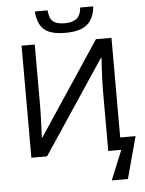

<svg xmlns="http://www.w3.org/2000/svg" viewBox="-69 -977 922 1219"><g transform="rotate(-5 392.5 -367.5)"><path d="M383 -771Q285 -771 245 -808.5Q205 -846 200 -923H281Q286 -869 309.5 -850.5Q333 -832 385 -832Q430 -832 457 -851.5Q484 -871 489 -923H572Q566 -848 522 -809.5Q478 -771 383 -771ZM593 188 670 0H587V-388Q587 -417 588.5 -455Q590 -493 592 -530.5Q594 -568 596 -593H592L197 0H97V-714H181V-321Q181 -288 179.5 -249.5Q178 -211 176.5 -177Q175 -143 174 -122H178L571 -714H670V-79H768L696 188Z"/></g></svg>

Font: RS Noto Sans
Style: Regular
Weight: 400
Designer: Monotype Design Team
Foundry: Monotype Imaging Inc.
Version: Version 3.10